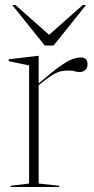

<svg xmlns="http://www.w3.org/2000/svg" viewBox="-20 -752 378 772"><path d="M304.5 -521Q332 -521 332 -493.5Q332 -479.5 323.2 -471Q314.5 -462.5 300.5 -462.5Q287 -462.5 279.8 -465.5Q272.5 -468.5 253.5 -468.5Q235.5 -468.5 220 -464Q204.5 -459.5 185 -446.8Q165.5 -434 135.5 -409.5V-14L218 -5V0H22.5V-5L97 -14V-489L15 -506V-513.5L131.5 -527.5H135.5V-416.5Q189 -462.5 220.2 -484.8Q251.5 -507 270.2 -514Q289 -521 304.5 -521ZM326 -732 195.5 -569H160L29 -732H42L177.5 -612L313 -732Z"/></svg>

Font: Newsreader Display ExtraLight
Style: Regular
Weight: 275
Designer: Hugues Gentile
Foundry: Production Type
Version: Version 1.002